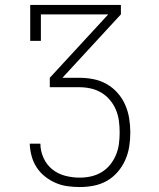

<svg xmlns="http://www.w3.org/2000/svg" viewBox="-20 -755 640 775"><path d="M302 0Q277 0 252 -3.5Q227 -7 204 -17Q181 -27 161 -43Q141 -59 127.5 -80Q114 -101 107.5 -125.5Q101 -150 100 -175H143Q143 -146 155.5 -118Q168 -90 191 -71.5Q214 -53 243 -45.5Q272 -38 302 -38Q325 -38 347.5 -43Q370 -48 390 -60Q410 -72 424.5 -90Q439 -108 448 -129.5Q457 -151 460 -174Q463 -197 463 -220Q463 -220 463 -220Q463 -220 463 -220Q463 -220 463 -220Q463 -220 463 -220Q463 -244 460 -267Q457 -290 448 -311.5Q439 -333 424 -351Q409 -369 389 -381Q369 -393 346 -398Q323 -403 300 -403H181V-441L417 -697H145V-590H102V-735H468V-697L232 -441H300Q329 -441 357 -435.5Q385 -430 410 -416Q435 -402 454.5 -380Q474 -358 485.5 -331.5Q497 -305 501.5 -276.5Q506 -248 506 -220Q506 -191 501.5 -163Q497 -135 485.5 -109Q474 -83 455 -61Q436 -39 411.5 -25Q387 -11 358.5 -5.5Q330 0 302 0Z"/></svg>

Font: Iosevka Curly Slab XLtEx
Style: Regular
Weight: 200
Width: 7
Monospace: yes
Designer: Belleve Invis
Foundry: Belleve Invis
Version: Version 11.1.0; ttfautohint (v1.8.3)